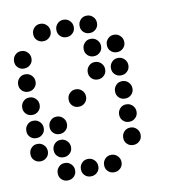

<svg xmlns="http://www.w3.org/2000/svg" viewBox="-77 -758 754 815"><g transform="rotate(-10 300.0 -350.5)"><path d="M149 -688Q134 -688 123.5 -677Q113 -666 113 -651V-649Q113 -634 123.5 -623.5Q134 -613 149 -613H151Q166 -613 177 -623.5Q188 -634 188 -649V-651Q188 -666 177 -677Q166 -688 151 -688ZM249 -688Q234 -688 223.5 -677Q213 -666 213 -651V-649Q213 -634 223.5 -623.5Q234 -613 249 -613H251Q266 -613 277 -623.5Q288 -634 288 -649V-651Q288 -666 277 -677Q266 -688 251 -688ZM349 -688Q334 -688 323.5 -677Q313 -666 313 -651V-649Q313 -634 323.5 -623.5Q334 -613 349 -613H351Q366 -613 377 -623.5Q388 -634 388 -649V-651Q388 -666 377 -677Q366 -688 351 -688ZM49 -588Q34 -588 23.5 -577Q13 -566 13 -551V-549Q13 -534 23.5 -523.5Q34 -513 49 -513H51Q66 -513 77 -523.5Q88 -534 88 -549V-551Q88 -566 77 -577Q66 -588 51 -588ZM349 -588Q334 -588 323.5 -577Q313 -566 313 -551V-549Q313 -534 323.5 -523.5Q334 -513 349 -513H351Q366 -513 377 -523.5Q388 -534 388 -549V-551Q388 -566 377 -577Q366 -588 351 -588ZM449 -588Q434 -588 423.5 -577Q413 -566 413 -551V-549Q413 -534 423.5 -523.5Q434 -513 449 -513H451Q466 -513 477 -523.5Q488 -534 488 -549V-551Q488 -566 477 -577Q466 -588 451 -588ZM49 -488Q34 -488 23.5 -477Q13 -466 13 -451V-449Q13 -434 23.5 -423.5Q34 -413 49 -413H51Q66 -413 77 -423.5Q88 -434 88 -449V-451Q88 -466 77 -477Q66 -488 51 -488ZM349 -488Q334 -488 323.5 -477Q313 -466 313 -451V-449Q313 -434 323.5 -423.5Q334 -413 349 -413H351Q366 -413 377 -423.5Q388 -434 388 -449V-451Q388 -466 377 -477Q366 -488 351 -488ZM449 -488Q434 -488 423.5 -477Q413 -466 413 -451V-449Q413 -434 423.5 -423.5Q434 -413 449 -413H451Q466 -413 477 -423.5Q488 -434 488 -449V-451Q488 -466 477 -477Q466 -488 451 -488ZM49 -388Q34 -388 23.5 -377Q13 -366 13 -351V-349Q13 -334 23.5 -323.5Q34 -313 49 -313H51Q66 -313 77 -323.5Q88 -334 88 -349V-351Q88 -366 77 -377Q66 -388 51 -388ZM249 -388Q234 -388 223.5 -377Q213 -366 213 -351V-349Q213 -334 223.5 -323.5Q234 -313 249 -313H251Q266 -313 277 -323.5Q288 -334 288 -349V-351Q288 -366 277 -377Q266 -388 251 -388ZM449 -388Q434 -388 423.5 -377Q413 -366 413 -351V-349Q413 -334 423.5 -323.5Q434 -313 449 -313H451Q466 -313 477 -323.5Q488 -334 488 -349V-351Q488 -366 477 -377Q466 -388 451 -388ZM49 -288Q34 -288 23.5 -277Q13 -266 13 -251V-249Q13 -234 23.5 -223.5Q34 -213 49 -213H51Q66 -213 77 -223.5Q88 -234 88 -249V-251Q88 -266 77 -277Q66 -288 51 -288ZM149 -288Q134 -288 123.5 -277Q113 -266 113 -251V-249Q113 -234 123.5 -223.5Q134 -213 149 -213H151Q166 -213 177 -223.5Q188 -234 188 -249V-251Q188 -266 177 -277Q166 -288 151 -288ZM449 -288Q434 -288 423.5 -277Q413 -266 413 -251V-249Q413 -234 423.5 -223.5Q434 -213 449 -213H451Q466 -213 477 -223.5Q488 -234 488 -249V-251Q488 -266 477 -277Q466 -288 451 -288ZM49 -188Q34 -188 23.5 -177Q13 -166 13 -151V-149Q13 -134 23.5 -123.5Q34 -113 49 -113H51Q66 -113 77 -123.5Q88 -134 88 -149V-151Q88 -166 77 -177Q66 -188 51 -188ZM149 -188Q134 -188 123.5 -177Q113 -166 113 -151V-149Q113 -134 123.5 -123.5Q134 -113 149 -113H151Q166 -113 177 -123.5Q188 -134 188 -149V-151Q188 -166 177 -177Q166 -188 151 -188ZM449 -188Q434 -188 423.5 -177Q413 -166 413 -151V-149Q413 -134 423.5 -123.5Q434 -113 449 -113H451Q466 -113 477 -123.5Q488 -134 488 -149V-151Q488 -166 477 -177Q466 -188 451 -188ZM149 -88Q134 -88 123.5 -77Q113 -66 113 -51V-49Q113 -34 123.5 -23.5Q134 -13 149 -13H151Q166 -13 177 -23.5Q188 -34 188 -49V-51Q188 -66 177 -77Q166 -88 151 -88ZM249 -88Q234 -88 223.5 -77Q213 -66 213 -51V-49Q213 -34 223.5 -23.5Q234 -13 249 -13H251Q266 -13 277 -23.5Q288 -34 288 -49V-51Q288 -66 277 -77Q266 -88 251 -88ZM349 -88Q334 -88 323.5 -77Q313 -66 313 -51V-49Q313 -34 323.5 -23.5Q334 -13 349 -13H351Q366 -13 377 -23.5Q388 -34 388 -49V-51Q388 -66 377 -77Q366 -88 351 -88Z"/></g></svg>

Font: Doto Rounded
Style: Bold
Weight: 700
Monospace: yes
Version: Version 1.000